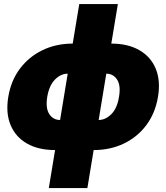

<svg xmlns="http://www.w3.org/2000/svg" viewBox="-20 -748 842 972"><path d="M258.8 11.7Q174.8 11.7 116.9 -21.2Q59.1 -54.2 33.7 -114.7Q8.3 -175.3 22 -257.8Q35.6 -340.3 81.1 -400.6Q126.5 -460.9 195.3 -494.1Q264.2 -527.3 348.1 -527.3L381.3 -727.5H576.7L543.5 -527.3Q627.4 -527.3 685.3 -494.1Q743.2 -460.9 768.3 -400.4Q793.5 -339.8 779.8 -257.8Q766.1 -175.3 720.9 -114.7Q675.8 -54.2 606.9 -21.2Q538.1 11.7 454.1 11.7L422.4 204.1H227.1L258.8 11.7ZM284.2 -140.6 322.8 -375Q288.1 -375 258.5 -345.5Q229 -315.9 219.2 -257.8Q210 -199.7 229.7 -170.2Q249.5 -140.6 284.2 -140.6ZM518.1 -375 479.5 -140.6Q514.2 -140.6 543.7 -170.2Q573.2 -199.7 582.5 -257.8Q592.3 -315.9 572.5 -345.5Q552.7 -375 518.1 -375Z"/></svg>

Font: Inter Display Black
Style: Italic
Weight: 900
Italic angle: -9.39999°
Designer: Rasmus Andersson
Foundry: rsms
Version: Version 4.000;git-a52131595